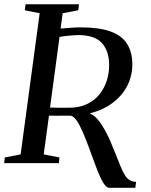

<svg xmlns="http://www.w3.org/2000/svg" viewBox="-28 -763 705 898"><path d="M483 115.5Q474 115.5 464 104.2Q454 93 443.2 70.5Q432.5 48 420.5 15.5Q404.5 -28 389.2 -69.5Q374 -111 359.5 -144.5Q345 -178 330.8 -198.8Q316.5 -219.5 302.5 -222Q292.5 -222 274.8 -222Q257 -222 237.2 -221.8Q217.5 -221.5 201 -222L176.5 -41L250 -26.5L247.5 0H-8.5L-5.5 -26.5L68.5 -41L157.5 -701L88 -715L91.5 -743H341.5L338 -715L265 -701L255.5 -629.5Q278 -631 301.5 -633Q325 -635 349.5 -635Q436 -635 489 -615.8Q542 -596.5 566.2 -558.2Q590.5 -520 591 -463.5Q591 -409 567.8 -362.8Q544.5 -316.5 500 -282.8Q455.5 -249 391.5 -232.5Q412.5 -224.5 430.2 -203Q448 -181.5 463.2 -153.5Q478.5 -125.5 490 -98.2Q501.5 -71 509 -51.5Q524 -14 534.8 12.5Q545.5 39 555.5 55.2Q565.5 71.5 578 79.2Q590.5 87 608.5 87.5L605 115.5ZM206 -260Q221 -259.5 242.8 -259.2Q264.5 -259 283.5 -259.2Q302.5 -259.5 309.5 -259.5Q351.5 -262 384 -278.8Q416.5 -295.5 438.5 -323.5Q460.5 -351.5 471.8 -387Q483 -422.5 482.5 -461Q481.5 -526.5 447.5 -562.8Q413.5 -599 337 -599Q327.5 -599 312.2 -597.8Q297 -596.5 280.5 -594.8Q264 -593 250.5 -590.5Z"/></svg>

Font: Merriweather 96pt
Style: Italic
Weight: 400
Italic angle: -7.8°
Version: Version 2.101